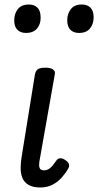

<svg xmlns="http://www.w3.org/2000/svg" viewBox="-20 -815 435 851"><path d="M159 16Q126 16 106.5 4.5Q87 -7 79 -27Q71 -47 71.5 -73Q72 -99 77 -127L135 -486Q139 -503 149 -509Q159 -515 182 -515Q204 -515 215 -507Q226 -499 223 -486L156 -107Q153 -92 153.5 -81.5Q154 -71 159 -65.5Q164 -60 175 -60Q186 -60 195.5 -65.5Q205 -71 213.5 -81.5Q222 -92 231 -105Q237 -113 247.5 -113.5Q258 -114 270 -105Q283 -97 285.5 -87.5Q288 -78 283 -69Q272 -49 254.5 -29Q237 -9 213 3.5Q189 16 159 16ZM95 -669Q71 -669 57 -683Q43 -697 43 -725Q43 -754 59 -774.5Q75 -795 108 -795Q132 -795 146 -781Q160 -767 160 -738Q161 -709 144.5 -689Q128 -669 95 -669ZM330 -669Q306 -669 292 -683Q278 -697 278 -725Q278 -754 294 -774.5Q310 -795 343 -795Q367 -795 381 -781Q395 -767 395 -738Q395 -709 379 -689Q363 -669 330 -669Z"/></svg>

Font: Playwrite ZA
Style: Regular
Weight: 400
Designer: Veronika Burian, José Scaglione
Foundry: TypeTogether
Version: Version 1.002